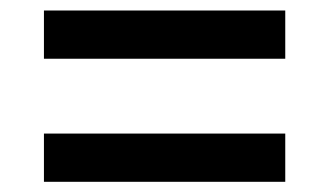

<svg xmlns="http://www.w3.org/2000/svg" viewBox="-20 -427 636 371"><path d="M531.2 -313.5H64.9V-406.7H531.2ZM531.2 -75.7H64.9V-168.9H531.2Z"/></svg>

Font: Kumbh Sans SemiBold
Style: Regular
Weight: 600
Version: Version 1.005